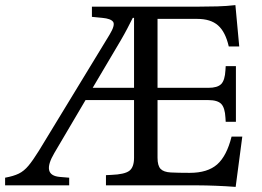

<svg xmlns="http://www.w3.org/2000/svg" viewBox="-28 -726 1028 752"><path d="M895 6Q856 3 816 1.5Q776 0 751 0H387V-40L408 -41Q460 -43 478.5 -57Q497 -71 497 -108V-334H307L185 -127Q133 -39 207 -33L243 -30V0H-8V-30Q25 -36 45.5 -46Q66 -56 83.5 -77Q101 -98 124 -135L401 -590Q424 -628 415 -640.5Q406 -653 373 -656L332 -660V-700H753Q788 -700 823.5 -701Q859 -702 894 -706L909 -544H868Q855 -601 826 -626.5Q797 -652 745 -652H589V-382H788Q824 -382 838.5 -397Q853 -412 855 -451L856 -467H896V-249H856L855 -265Q853 -304 838.5 -319Q824 -334 788 -334H589V-108Q589 -77 601 -64.5Q613 -52 641 -50.5Q669 -49 715 -49Q785 -49 822.5 -82Q860 -115 879 -191H921ZM335 -382H497V-656H492Q482 -636 470.5 -614Q459 -592 445 -568Z"/></svg>

Font: Hedvig Letters Serif 12pt
Style: Regular
Weight: 400
Designer: Alexander Örn & Tor Weibull
Foundry: Kanon Foundry
Version: Version 1.000; ttfautohint (v1.8.4.7-5d5b)